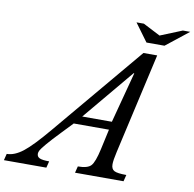

<svg xmlns="http://www.w3.org/2000/svg" viewBox="-207 -1054 1166 1154"><g transform="rotate(10 376.5 -477.0)"><path d="M551 -166Q539 -114 539 -89Q539 -60 558 -50Q577 -40 632 -40L622 0H326L336 -40Q395 -40 416 -62.5Q437 -85 455 -167L482 -290H267L204 -224Q152 -170 125 -138Q98 -106 92 -94.5Q86 -83 86 -74Q86 -55 103 -47.5Q120 -40 161 -40L151 0H-108L-98 -40Q-51 -40 1 -80.5Q53 -121 145 -231L606 -780H690ZM310 -340H491L573 -650H569ZM723 -845H613L533 -954H578L683 -900L816 -954H861Z"/></g></svg>

Font: Libre Baskerville
Style: Italic
Weight: 400
Italic angle: -15°
Designer: Pablo Impallari, Rodrigo Fuenzalida
Foundry: Pablo Impallari, Rodrigo Fuenzalida
Version: Version 1.051;Glyphs 3.2.3 (3260)